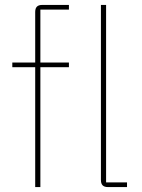

<svg xmlns="http://www.w3.org/2000/svg" viewBox="-20 -760 576 780"><path d="M496 0V-19H411V-740H390V-29C390 -9 399 0 419 0ZM123 0H144V-487H260V-506H144V-721H260V-740H152C132 -740 123 -731 123 -711V-506H30V-487H123Z"/></svg>

Font: IBM Plex Arabic Thin
Style: Regular
Weight: 100
Designer: Mike Abbink, Paul van der Laan, Pieter van Rosmalen, Wael Morcos, Khajak Apelian
Foundry: Bold Monday
Version: Version 1.0